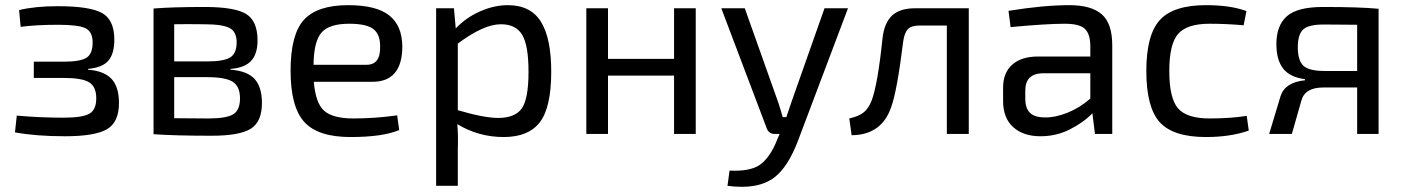

<svg xmlns="http://www.w3.org/2000/svg" viewBox="-20 -519 5441 744"><path d="M60 -415 54 -480Q116 -495 204 -495Q328 -495 375.5 -468.5Q423 -442 423 -365Q423 -311 400 -284Q377 -257 321 -252V-249Q384 -244 412.5 -213Q441 -182 441 -120Q441 -45 394 -18Q347 9 232 9Q121 9 38 -6L45 -71Q135 -63 226 -63Q300 -63 326.5 -78.5Q353 -94 353 -138Q353 -183 325.5 -200Q298 -217 227 -217H111V-280H227Q292 -280 315.5 -295.5Q339 -311 339 -354Q339 -396 311.5 -409.5Q284 -423 205 -423Q119 -423 60 -415Z M873 -252V-249Q939 -244 967 -212.5Q995 -181 995 -120Q995 -47 951.5 -20Q908 7 800 7Q658 7 575 1V-486Q648 -492 773 -492Q889 -492 933.5 -465Q978 -438 978 -362Q978 -310 953 -283Q928 -256 873 -252ZM655 -281H783Q847 -281 872 -296.5Q897 -312 897 -355Q897 -396 869.5 -410.5Q842 -425 770 -425Q701 -426 655 -425ZM655 -220V-61Q670 -61 715 -60.5Q760 -60 788 -60Q857 -60 883.5 -76Q910 -92 910 -138Q910 -184 882 -202Q854 -220 783 -220Z M1423 -202H1196Q1203 -118 1237 -89Q1271 -60 1349 -60Q1433 -60 1519 -72L1527 -15Q1463 12 1338 12Q1212 12 1159 -46.5Q1106 -105 1106 -245Q1106 -386 1158 -442.5Q1210 -499 1329 -499Q1438 -499 1488 -459.5Q1538 -420 1539 -340Q1539 -202 1423 -202ZM1195 -268H1401Q1455 -268 1453 -340Q1453 -387 1426 -407Q1399 -427 1333 -427Q1256 -427 1226 -393Q1196 -359 1195 -268Z M1739 -487 1746 -409Q1786 -451 1840.5 -475Q1895 -499 1948 -499Q2036 -499 2076 -435Q2116 -371 2116 -241Q2116 -103 2072 -45.5Q2028 12 1932 12Q1834 12 1752 -38Q1756 3 1754 60V201H1670V-487ZM1754 -350V-92Q1856 -62 1910 -62Q1976 -62 2002 -99Q2028 -136 2028 -241Q2028 -343 2003.5 -384Q1979 -425 1921 -425Q1854 -425 1754 -350Z M2676 -487V0H2592V-226H2336V0H2252V-487H2336V-291H2592V-487Z M3266 -487 3072 27Q3033 129 2980 169Q2916 217 2799 201L2807 142Q2886 146 2924 120Q2965 91 2992 21L3001 0H2982Q2959 0 2951 -22L2775 -487H2866L2995 -124Q3006 -91 3013 -65H3027Q3034 -85 3047 -124L3175 -487Z M3734 -487V0H3649V-420H3543Q3512 -420 3498.5 -406.5Q3485 -393 3480 -359Q3456 -165 3433 -103Q3396 4 3280 5L3271 -60Q3310 -69 3328 -84.5Q3346 -100 3357 -128Q3381 -189 3400 -373Q3407 -431 3437 -459Q3467 -487 3527 -487Z M3896 -414 3888 -477Q4024 -499 4124 -499Q4209 -499 4249.5 -463.5Q4290 -428 4290 -343V0H4223L4213 -80Q4178 -44 4125.5 -17.5Q4073 9 4012 9Q3945 9 3906 -26.5Q3867 -62 3867 -127V-180Q3867 -237 3902.5 -268.5Q3938 -300 4002 -300H4205V-343Q4204 -389 4183 -408Q4162 -427 4106 -427Q4035 -427 3896 -414ZM3953 -168V-137Q3953 -99 3971.5 -81.5Q3990 -64 4029 -64Q4068 -63 4116 -82Q4164 -101 4205 -137V-235H4017Q3953 -232 3953 -168Z M4811 -70 4819 -13Q4748 12 4653 12Q4526 12 4474 -45.5Q4422 -103 4422 -244Q4422 -384 4474.5 -441.5Q4527 -499 4653 -499Q4749 -499 4810 -476L4799 -421Q4733 -427 4667 -427Q4580 -427 4545.5 -388Q4511 -349 4511 -244Q4511 -138 4545 -99Q4579 -60 4667 -60Q4748 -60 4811 -70Z M5037 -208V-212Q4978 -220 4952 -253.5Q4926 -287 4926 -348Q4926 -420 4966.5 -456Q5007 -492 5107 -492Q5250 -492 5322 -485V0H5239V-180H5108Q5037 -180 5023 -130L4986 0H4898L4942 -146Q4959 -200 5037 -208ZM5239 -244V-423Q5224 -423 5180.5 -423.5Q5137 -424 5109 -424Q5050 -424 5029.5 -404.5Q5009 -385 5009 -336Q5009 -285 5030.5 -264.5Q5052 -244 5112 -244Z"/></svg>

Font: Exo 2.0
Style: Regular
Weight: 400
Designer: Natanael Gama
Version: Version 1.001;PS 001.001;hotconv 1.0.70;makeotf.lib2.5.58329